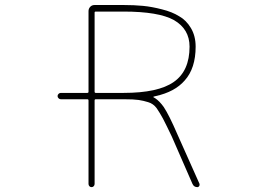

<svg xmlns="http://www.w3.org/2000/svg" viewBox="-20 -773 1040 770"><path d="M771.5 -22.5Q757.8 -22.5 752 -35.2L668.9 -225.6Q646.5 -272.5 633.8 -296.9Q621.1 -320.3 608.4 -338.9Q594.7 -357.4 574.2 -363.3Q555.7 -369.1 536.1 -372.1Q516.6 -375 475.6 -375H364.3Q359.4 -375 359.4 -370.1V-35.2Q359.4 -30.3 356 -26.4Q352.5 -22.5 347.2 -22.5Q341.8 -22.5 338.4 -26.4Q335 -30.3 335 -35.2V-370.1Q335 -375 330.1 -375H223.6Q218.8 -375 214.8 -378.9Q210.9 -382.8 210.9 -387.7Q210.9 -392.6 214.8 -396.5Q218.8 -400.4 223.6 -400.4H330.1Q335 -400.4 335 -405.3V-728.5Q335 -738.3 341.8 -745.6Q348.6 -752.9 359.4 -752.9H475.6Q517.6 -752.9 553.2 -749.5Q588.9 -746.1 629.9 -735.4Q669.9 -725.6 698.2 -708Q726.6 -692.4 745.6 -660.6Q764.6 -628.9 764.6 -585.9Q764.6 -499 720.7 -450.2Q680.7 -404.3 604.5 -387.7L596.7 -385.7Q595.7 -385.7 595.2 -384.8Q594.7 -383.8 595.7 -382.8L602.5 -378.9Q620.1 -367.2 636.7 -343.8Q658.2 -311.5 691.4 -234.4L780.3 -35.2Q780.3 -33.2 780.3 -31.2Q780.3 -29.3 779.3 -27.3Q776.4 -22.5 771.5 -22.5ZM359.4 -405.3Q359.4 -400.4 364.3 -400.4H475.6Q614.3 -400.4 676.8 -444.3Q740.2 -488.3 740.2 -585.9Q740.2 -656.2 677.7 -692.4Q616.2 -726.6 475.6 -726.6H364.3Q359.4 -726.6 359.4 -722.7Z"/></svg>

Font: Rounded Mgen+ 1m thin
Style: Regular
Weight: 100
Designer: [Source Han Sans]
Ryoko NISHIZUKA  (kana & ideographs); Paul D. Hunt (Latin, Greek & Cyrillic); Wenlong ZHANG  (bopomofo
Version: Version 1.059.20150602